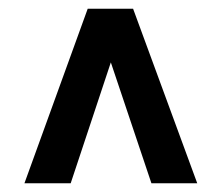

<svg xmlns="http://www.w3.org/2000/svg" viewBox="-20 -720 508 440"><path d="M36 -300H142L234 -577L327 -300H432L285 -700H181Z"/></svg>

Font: Vanilla Cream
Style: Bold
Weight: 700
Designer: Jeremy Tribby, Jinavaṁso
Foundry: Tribby Type
Version: Version 1.422;Glyphs 3.1.2 (3151)